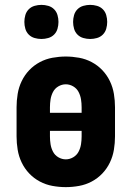

<svg xmlns="http://www.w3.org/2000/svg" viewBox="-20 -760 540 788"><path d="M250 8Q223 8 195.5 3Q168 -2 143.5 -15Q119 -28 100 -48Q81 -68 69 -93Q57 -118 52.5 -145.5Q48 -173 48 -200V-320Q48 -347 52.5 -374.5Q57 -402 69 -427Q81 -452 100 -472Q119 -492 143.5 -505Q168 -518 195.5 -523Q223 -528 250 -528Q277 -528 304.5 -523Q332 -518 356.5 -505Q381 -492 400 -472Q419 -452 431 -427Q443 -402 447.5 -374.5Q452 -347 452 -320V-200Q452 -173 447.5 -145.5Q443 -118 431 -93Q419 -68 400 -48Q381 -28 356.5 -15Q332 -2 304.5 3Q277 8 250 8ZM315 -297V-320Q315 -336 312.5 -352Q310 -368 302.5 -382.5Q295 -397 280.5 -405.5Q266 -414 250 -414Q234 -414 219.5 -405.5Q205 -397 197.5 -382.5Q190 -368 187.5 -352Q185 -336 185 -320V-297ZM250 -106Q266 -106 280.5 -114.5Q295 -123 302.5 -137.5Q310 -152 312.5 -168Q315 -184 315 -200V-223H185V-200Q185 -184 187.5 -168Q190 -152 197.5 -137.5Q205 -123 219.5 -114.5Q234 -106 250 -106ZM350 -600Q336 -600 322 -604Q308 -608 298 -618Q288 -628 284 -642Q280 -656 280 -670Q280 -684 284 -698Q288 -712 298 -722Q308 -732 322 -736Q336 -740 350 -740Q364 -740 378 -736Q392 -732 402 -722Q412 -712 416 -698Q420 -684 420 -670Q420 -656 416 -642Q412 -628 402 -618Q392 -608 378 -604Q364 -600 350 -600ZM150 -600Q136 -600 122 -604Q108 -608 98 -618Q88 -628 84 -642Q80 -656 80 -670Q80 -684 84 -698Q88 -712 98 -722Q108 -732 122 -736Q136 -740 150 -740Q164 -740 178 -736Q192 -732 202 -722Q212 -712 216 -698Q220 -684 220 -670Q220 -656 216 -642Q212 -628 202 -618Q192 -608 178 -604Q164 -600 150 -600Z"/></svg>

Font: Iosevka SS18 Heavy
Style: Regular
Weight: 900
Monospace: yes
Designer: Belleve Invis
Foundry: Belleve Invis
Version: Version 25.1.1; ttfautohint (v1.8.4)